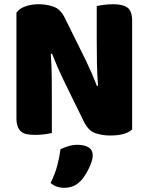

<svg xmlns="http://www.w3.org/2000/svg" viewBox="-20 -635 705 911"><path d="M607 -21Q593 -7 566.5 0.5Q540 8 503 8Q466 8 433 -3Q400 -14 379 -56L280 -258Q265 -289 253 -316.5Q241 -344 227 -380L221 -379Q225 -325 225.5 -269Q226 -213 226 -159V-4Q215 -1 192.5 2Q170 5 148 5Q126 5 109 2Q92 -1 81 -10Q70 -19 64 -34.5Q58 -50 58 -75V-575Q72 -595 101 -605Q130 -615 163 -615Q200 -615 233.5 -603.5Q267 -592 287 -551L387 -349Q402 -318 414 -290.5Q426 -263 440 -227L445 -228Q441 -282 440 -336Q439 -390 439 -444V-606Q450 -609 472.5 -612Q495 -615 517 -615Q561 -615 584 -599.5Q607 -584 607 -535ZM363 223Q346 241 326.5 248.5Q307 256 284 256Q246 256 220 233Q241 191 251.5 151.5Q262 112 267 73Q283 65 304.5 58.5Q326 52 348 52Q380 52 400 64Q420 76 420 104Q420 116 414.5 132.5Q409 149 401 165.5Q393 182 383 197.5Q373 213 363 223Z"/></svg>

Font: Baloo Tamma
Style: Regular
Weight: 400
Designer: Divya Kowshik and Ek Type
Foundry: Ek Type
Version: Version 1.443;PS 1.000;hotconv 16.6.51;makeotf.lib2.5.65220;